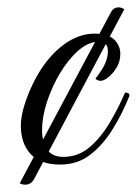

<svg xmlns="http://www.w3.org/2000/svg" viewBox="-20 -446 374 525"><path d="M145 4Q90 4 63.5 -25Q37 -54 37 -103Q37 -126 46 -156Q55 -186 70 -217Q85 -248 103 -272Q132 -311 167 -332.5Q202 -354 238 -354Q276 -354 292.5 -337.5Q309 -321 309 -299Q309 -278 299 -261.5Q289 -245 276.5 -235Q264 -225 255 -225Q247 -225 241 -231Q249 -241 258 -255Q267 -269 271 -282Q275 -294 275 -306Q275 -332 251 -332Q222 -332 194.5 -308Q167 -284 144.5 -246.5Q122 -209 108.5 -167.5Q95 -126 95 -91Q95 -59 108.5 -38Q122 -17 153 -17Q194 -17 225 -43.5Q256 -70 280 -110.5Q304 -151 322 -193Q326 -193 330 -191.5Q334 -190 334 -184Q314 -134 287 -91Q260 -48 225.5 -22Q191 4 145 4ZM34 55 282 -410Q287 -420 293 -423Q299 -426 304 -426Q309 -426 313.5 -424Q318 -422 320 -421L73 44Q68 53 61.5 56Q55 59 50 59Q40 59 34 55Z"/></svg>

Font: Great Vibes
Style: Regular
Weight: 400
Designer: Robert E. Leuschke, Viktoriya Grabowska, Viviana Monsalve, Eben Sorkin
Foundry: Robert E. Leuschke
Version: Version 1.103; ttfautohint (v1.8.4.7-5d5b)